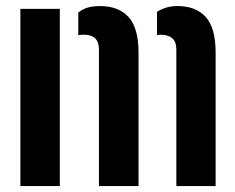

<svg xmlns="http://www.w3.org/2000/svg" viewBox="-20 -630 797 650"><path d="M49 0V-600H182.5V0ZM577 0V-462.5Q577 -489 562.8 -500.8Q548.5 -512.5 524 -512.5Q516.5 -512.5 511.5 -511V-590Q525.5 -599 542.5 -604.2Q559.5 -609.5 581 -609.5Q642.5 -609.5 676.2 -572.8Q710 -536 710 -451V0ZM315 0V-462.5Q315 -488 302.2 -500.2Q289.5 -512.5 263.5 -512.5Q259 -512.5 254.2 -512.2Q249.5 -512 245 -510.5V-587.5Q258.5 -598.5 276 -604Q293.5 -609.5 319 -609.5Q380.5 -609.5 414.8 -572.8Q449 -536 449 -451V0Z"/></svg>

Font: Big Shoulders Stencil Text Thin ExtraBold
Style: Regular
Weight: 800
Version: Version 2.001